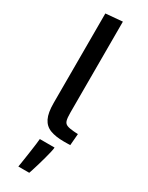

<svg xmlns="http://www.w3.org/2000/svg" viewBox="-261 -803 850 1103"><g transform="rotate(30 164.5 -251.5)"><path d="M244.1 4.4Q189.5 4.4 153.6 -9.3Q117.7 -22.9 100.3 -58.1Q83 -93.3 83 -157.7V-752L193.8 -761.7V-157.7Q193.8 -123.5 198.7 -106.7Q203.6 -89.8 218.8 -83.5Q233.9 -77.1 264.2 -74.7Q271.5 -74.2 278.6 -73.7Q285.6 -73.2 293 -72.8L286.6 3.9Q273.4 3.9 263.4 4.2Q253.4 4.4 244.1 4.4ZM89.8 259.3Q90.8 254.4 93.5 237.1Q96.2 219.7 99.9 195.1Q103.5 170.4 107.4 144.3Q111.3 118.2 114 96.2Q116.7 74.2 117.7 61H215.3V62.5Q215.3 70.8 210.4 91.6Q205.6 112.3 198.5 138.9Q191.4 165.5 183.6 191.4Q175.8 217.3 169.9 235.8Q164.1 254.4 162.1 259.3Z"/></g></svg>

Font: Comme Medium
Style: Regular
Weight: 500
Version: Version 1.000;gftools[0.9.27]